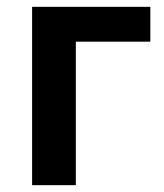

<svg xmlns="http://www.w3.org/2000/svg" viewBox="-20 -542 481 562"><path d="M74 -522H420V-420H202V0H74Z"/></svg>

Font: IBMPlexSans-SemiBold
Style: Regular
Weight: 600
Designer: Mike Abbink, Paul van der Laan, Pieter van Rosmalen
Foundry: Bold Monday
Version: Version 3.1